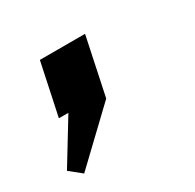

<svg xmlns="http://www.w3.org/2000/svg" viewBox="-108 -214 444 438"><g transform="rotate(-30 114.5 5.5)"><path d="M-31 118 38 5H13L42 -132H161L129 20L0 143Z"/></g></svg>

Font: Quattrocento Sans
Style: Bold Italic
Weight: 700
Designer: Pablo Impallari
Foundry: Pablo Impallari, Igino Marini, Brenda Gallo
Version: Version 2.000